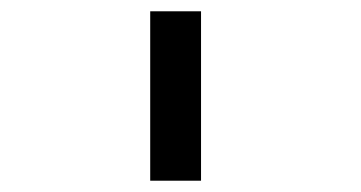

<svg xmlns="http://www.w3.org/2000/svg" viewBox="-20 -850 640 340"><path d="M246 -530V-830H336V-530Z"/></svg>

Font: Tiny
Style: Regular
Weight: 400
Designer: Philipp Nurullin, Konstantin Bulenkov
Foundry: JetBrains
Version: Version 2.251; ttfautohint (v1.8.4.7-5d5b)